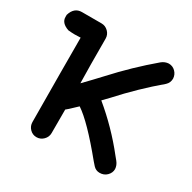

<svg xmlns="http://www.w3.org/2000/svg" viewBox="-160 -697 843 842"><g transform="rotate(30 261.0 -276.5)"><path d="M123 -564Q143 -564 157.5 -549.5Q172 -535 172 -515Q172 -366 174 -290Q213 -330 251 -371Q336 -464 432 -545Q448 -558 467 -559Q487 -559 501 -545Q515 -531 516 -511Q516 -490 501 -476Q405 -395 320 -301L291 -271Q388 -191 466 -92L480 -75Q493 -59 494 -40Q494 -21 479.5 -6.5Q465 8 443 8Q424 8 411 -6L396 -23Q284 -160 222 -201Q176 -157 174 -157V-38Q174 -18 159.5 -3.5Q145 11 125 11Q105 11 91 -3.5Q77 -18 77 -38Q75 -316 75 -464L45 -463Q32 -463 12 -465Q-28 -479 -28 -509V-520Q-15 -564 24 -564Z"/></g></svg>

Font: Bad Comic
Style: Regular
Weight: 400
Designer: GGBotNet
Foundry: f0n7
Version: 0.9